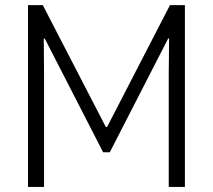

<svg xmlns="http://www.w3.org/2000/svg" viewBox="-20 -740 842 760"><path d="M90.8 -719.7H149.4L398.9 -237.3H403.8L652.8 -719.7H711.9V0H647.9V-447.8L649.4 -587.4H645.5L414.6 -137.2H388.2L157.2 -587.4H153.3L154.3 -447.8V0H90.8Z"/></svg>

Font: Reddit Sans Light
Style: Regular
Weight: 300
Designer: Stephen Hutchings
Foundry: Reddit
Version: Version 1.013